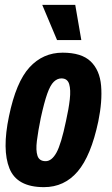

<svg xmlns="http://www.w3.org/2000/svg" viewBox="-20 -761 460 791"><path d="M161 10Q50 10 19 -67Q-12 -144 17 -282Q46 -423 101.5 -483.5Q157 -544 238 -544Q316 -544 353.5 -508Q391 -472 396.5 -408Q402 -344 385 -261Q355 -119 300 -54.5Q245 10 161 10ZM168 -97Q193 -97 212.5 -132Q232 -167 252 -263Q263 -312 267.5 -351.5Q272 -391 265 -414.5Q258 -438 233 -438Q216 -438 201.5 -424Q187 -410 174.5 -374.5Q162 -339 148 -275Q137 -221 132 -181Q127 -141 134.5 -119Q142 -97 168 -97ZM215 -596 154 -741H290L315 -596Z"/></svg>

Font: Mona Sans Condensed
Style: Bold Italic
Weight: 700
Width: 3
Italic angle: -11.7°
Designer: Deni Anggara
Foundry: GitHub
Version: Version 1.001; ttfautohint (v1.8.4.7-5d5b);gftools[0.9.31]